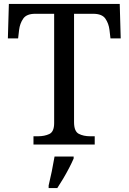

<svg xmlns="http://www.w3.org/2000/svg" viewBox="-20 -734 653 975"><path d="M150 0V-42H173Q206 -42 230.5 -53.5Q255 -65 255 -109V-664H159Q115 -664 98 -639.5Q81 -615 77 -582L72 -539H20L25 -714H588L593 -539H541L536 -582Q532 -615 515 -639.5Q498 -664 453 -664H356V-114Q356 -67 380 -54.5Q404 -42 438 -42H461V0ZM227 208Q235 175 243 136Q251 97 257 61H354V71Q345 92 331 119Q317 146 301 173Q285 200 271 221H227Z"/></svg>

Font: Noto Serif Khitan Small Script
Style: Regular
Weight: 400
Designer: LIU Zhao, ZHANG Congyu, Kushim JIANG
Foundry: Guyu Beijing Co. Ltd.
Version: Version 1.000; ttfautohint (v1.8.4.7-5d5b)